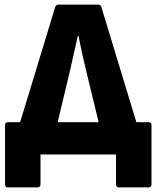

<svg xmlns="http://www.w3.org/2000/svg" viewBox="-20 -675 685 839"><path d="M15 144Q2 144 2 130V-128Q2 -141 15 -141H68L221 -644Q225 -655 236 -655H408Q420 -655 423 -644L576 -141H629Q642 -141 642 -128V130Q642 144 629 144H501Q487 144 487 130V0H157V130Q157 144 143 144ZM286 -367 232 -141H411L356 -368Q347 -405 338.5 -443Q330 -481 323 -518H320Q311 -480 303 -442.5Q295 -405 286 -367Z"/></svg>

Font: Sofia Sans Semi Condensed Black
Style: Regular
Weight: 900
Designer: Botio Nikoltchev, Ani Petrova
Foundry: lettersoup
Version: Version 4.100; ttfautohint (v1.8.4.7-5d5b)